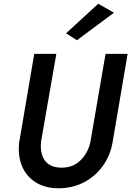

<svg xmlns="http://www.w3.org/2000/svg" viewBox="-20 -988 702 1026"><path d="M163 -700 83 -230Q74 -159 96.5 -103Q119 -47 169.5 -14.5Q220 18 293 18Q368 18 429 -14Q490 -46 530 -102Q570 -158 582 -230L662 -700H544L464 -235Q453 -175 412 -133Q371 -91 305 -92Q262 -93 237 -112.5Q212 -132 203.5 -164.5Q195 -197 200 -235L281 -700ZM589 -920 505 -968 333 -810 391 -773Z"/></svg>

Font: Jost* 500 Medium Italic
Style: Italic
Weight: 500
Italic angle: -10°
Version: Version 3.200; ttfautohint (v0.97) -l 8 -r 50 -G 200 -x 14 -